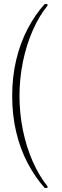

<svg xmlns="http://www.w3.org/2000/svg" viewBox="-20 -823 304 946"><path d="M40 -350Q40 -445 60 -528.5Q80 -612 116.5 -681.5Q153 -751 200 -803H214V-795Q173 -745 141.5 -673.5Q110 -602 93 -519Q76 -436 76 -350Q76 -264 93 -181Q110 -98 141.5 -27Q173 44 214 95V103H200Q153 50 116.5 -19Q80 -88 60 -171.5Q40 -255 40 -350Z"/></svg>

Font: Phudu Light
Style: Regular
Weight: 300
Version: Version 1.005;gftools[0.9.23]